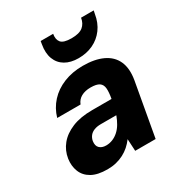

<svg xmlns="http://www.w3.org/2000/svg" viewBox="-180 -886 963 1025"><g transform="rotate(-30 301.5 -374.0)"><path d="M187 12Q126 12 90 -8.5Q54 -29 40 -64.5Q26 -100 32 -142Q39 -189 68.5 -225Q98 -261 149 -282Q200 -303 273 -303H392Q399 -341 397 -365Q395 -389 378.5 -400.5Q362 -412 325 -412Q291 -412 267.5 -399Q244 -386 234 -360H90Q105 -412 140.5 -451Q176 -490 229 -511.5Q282 -533 347 -533Q420 -533 469 -510Q518 -487 538.5 -442Q559 -397 548 -330L489 0H363L359 -74Q344 -54 326.5 -38.5Q309 -23 287 -11.5Q265 0 240 6Q215 12 187 12ZM244 -102Q265 -102 284.5 -110Q304 -118 320.5 -133Q337 -148 349 -168.5Q361 -189 370 -213V-215H275Q251 -215 233.5 -208Q216 -201 206 -188Q196 -175 193 -158Q189 -130 203.5 -116Q218 -102 244 -102ZM350 -579Q301 -579 268 -598.5Q235 -618 221 -654.5Q207 -691 216 -742L219 -760H296Q290 -727 305.5 -708.5Q321 -690 370 -690Q418 -690 440.5 -708.5Q463 -727 468 -760H546L542 -741Q534 -690 507 -653.5Q480 -617 439.5 -598Q399 -579 350 -579Z"/></g></svg>

Font: DM Sans 10pt Black
Style: Italic
Weight: 900
Italic angle: -10°
Version: Version 4.004;gftools[0.9.30]